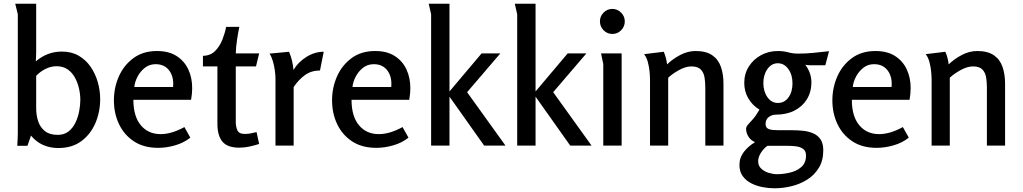

<svg xmlns="http://www.w3.org/2000/svg" viewBox="-20 -785 5512 1035"><path d="M314 -507Q366 -507 404.5 -484.5Q443 -462 468.5 -425Q494 -388 507 -342.5Q520 -297 520 -251Q520 -182 494.5 -122Q469 -62 419 -24.5Q369 13 294 13Q250 13 212.5 -3.5Q175 -20 147 -54L128 1H73Q74 -16 75 -33Q76 -50 76 -67V-708L62 -765H175V-503Q175 -485 174 -473.5Q173 -462 173 -454Q234 -507 314 -507ZM285 -428Q254 -428 224.5 -413Q195 -398 175 -376V-202Q175 -163 186 -130.5Q197 -98 222.5 -78Q248 -58 291 -58Q326 -58 349.5 -76.5Q373 -95 387 -124.5Q401 -154 407 -186.5Q413 -219 413 -247Q413 -276 406 -307.5Q399 -339 384 -366.5Q369 -394 344.5 -411Q320 -428 285 -428Z M826 -510Q890 -510 932 -483Q974 -456 995 -411Q1016 -366 1016 -310Q1016 -280 1010 -247H699Q699 -158 739 -110Q779 -62 846 -62Q905 -62 974 -100L1006 -43Q971 -15 924 -1.5Q877 12 833 12Q755 12 702 -23Q649 -58 621.5 -116Q594 -174 594 -244Q594 -312 620.5 -372.5Q647 -433 699 -471.5Q751 -510 826 -510ZM819 -439Q786 -439 761.5 -420Q737 -401 722 -373Q707 -345 704 -316H913Q918 -370 892.5 -404.5Q867 -439 819 -439Z M1270 -640Q1263 -606 1257.5 -569Q1252 -532 1251 -497H1377L1360 -427H1251V-127Q1251 -103 1259.5 -83Q1268 -63 1300 -63Q1316 -63 1332 -66Q1348 -69 1363 -73L1377 -9Q1352 -1 1325 5Q1298 11 1270 11Q1206 11 1179 -21.5Q1152 -54 1152 -117V-427H1074V-484Q1115 -485 1140 -510.5Q1165 -536 1179 -572Q1193 -608 1199 -640Z M1538 -506Q1558 -460 1562 -408Q1587 -450 1631.5 -478Q1676 -506 1725 -506L1705 -405Q1659 -405 1625 -381Q1591 -357 1563 -316V0H1465V-361Q1465 -381 1461.5 -406Q1458 -431 1451 -455Q1444 -479 1433 -496Z M2002 -510Q2066 -510 2108 -483Q2150 -456 2171 -411Q2192 -366 2192 -310Q2192 -280 2186 -247H1875Q1875 -158 1915 -110Q1955 -62 2022 -62Q2081 -62 2150 -100L2182 -43Q2147 -15 2100 -1.5Q2053 12 2009 12Q1931 12 1878 -23Q1825 -58 1797.5 -116Q1770 -174 1770 -244Q1770 -312 1796.5 -372.5Q1823 -433 1875 -471.5Q1927 -510 2002 -510ZM1995 -439Q1962 -439 1937.5 -420Q1913 -401 1898 -373Q1883 -345 1880 -316H2089Q2094 -370 2068.5 -404.5Q2043 -439 1995 -439Z M2403 -765V-292L2576 -497H2677L2498 -288L2705 0H2590L2403 -264V0H2304V-708L2291 -765Z M2867 -765V-292L3040 -497H3141L2962 -288L3169 0H3054L2867 -264V0H2768V-708L2755 -765Z M3348 -670Q3348 -642 3328.5 -622Q3309 -602 3281 -602Q3253 -602 3233.5 -622Q3214 -642 3214 -670Q3214 -697 3233.5 -717Q3253 -737 3281 -737Q3308 -737 3328 -717Q3348 -697 3348 -670ZM3331 -497V0H3232V-440L3220 -497Z M3558 -506Q3572 -474 3576 -438Q3606 -467 3646.5 -488.5Q3687 -510 3730 -510Q3786 -510 3819 -487.5Q3852 -465 3866 -425Q3880 -385 3880 -334V0H3782V-313Q3782 -341 3778 -367Q3774 -393 3758 -410Q3742 -427 3707 -427Q3676 -427 3640 -407Q3604 -387 3582 -366V0H3484V-354Q3484 -373 3481.5 -399.5Q3479 -426 3472 -451.5Q3465 -477 3452 -493Z M4173 -510Q4203 -510 4228.5 -503Q4254 -496 4282 -496Q4323 -496 4364 -500Q4405 -504 4449 -509L4429 -433H4347Q4341 -433 4334 -434Q4327 -435 4321 -436Q4354 -392 4354 -341Q4354 -290 4330 -250.5Q4306 -211 4263 -189Q4220 -167 4163 -167Q4141 -167 4124 -154Q4107 -141 4107 -117Q4107 -100 4117.5 -93Q4128 -86 4144 -84.5Q4160 -83 4177 -83H4252Q4280 -83 4309 -80Q4338 -77 4363 -66.5Q4388 -56 4403 -34Q4418 -12 4418 25Q4418 80 4394.5 119Q4371 158 4332.5 182.5Q4294 207 4247.5 218.5Q4201 230 4154 230Q4125 230 4092.5 224Q4060 218 4031.5 204Q4003 190 3984.5 165.5Q3966 141 3966 104Q3966 64 3990.5 33Q4015 2 4048 -17V-20Q4028 -28 4015 -48Q4002 -68 4002 -90Q4002 -102 4012 -113Q4022 -124 4038.5 -142.5Q4055 -161 4074 -194Q4036 -217 4014 -254.5Q3992 -292 3992 -338Q3992 -388 4017 -427Q4042 -466 4083 -488Q4124 -510 4173 -510ZM4173 -444Q4139 -444 4117 -413Q4095 -382 4095 -337Q4095 -292 4117 -261Q4139 -230 4173 -230Q4209 -230 4230.5 -260Q4252 -290 4252 -336Q4252 -382 4229.5 -413Q4207 -444 4173 -444ZM4117 1Q4098 14 4082.5 37.5Q4067 61 4067 85Q4067 109 4084 124.5Q4101 140 4124.5 147Q4148 154 4169 154Q4202 154 4238.5 145.5Q4275 137 4300 115Q4325 93 4325 53Q4325 28 4308.5 17Q4292 6 4269 3.5Q4246 1 4225 1Z M4699 -510Q4763 -510 4805 -483Q4847 -456 4868 -411Q4889 -366 4889 -310Q4889 -280 4883 -247H4572Q4572 -158 4612 -110Q4652 -62 4719 -62Q4778 -62 4847 -100L4879 -43Q4844 -15 4797 -1.5Q4750 12 4706 12Q4628 12 4575 -23Q4522 -58 4494.5 -116Q4467 -174 4467 -244Q4467 -312 4493.5 -372.5Q4520 -433 4572 -471.5Q4624 -510 4699 -510ZM4692 -439Q4659 -439 4634.5 -420Q4610 -401 4595 -373Q4580 -345 4577 -316H4786Q4791 -370 4765.5 -404.5Q4740 -439 4692 -439Z M5076 -506Q5090 -474 5094 -438Q5124 -467 5164.5 -488.5Q5205 -510 5248 -510Q5304 -510 5337 -487.5Q5370 -465 5384 -425Q5398 -385 5398 -334V0H5300V-313Q5300 -341 5296 -367Q5292 -393 5276 -410Q5260 -427 5225 -427Q5194 -427 5158 -407Q5122 -387 5100 -366V0H5002V-354Q5002 -373 4999.5 -399.5Q4997 -426 4990 -451.5Q4983 -477 4970 -493Z"/></svg>

Font: Rosario SemiBold
Style: Regular
Weight: 600
Designer: Hector Gatti
Foundry: Omnibus Type
Version: Version 1.101; ttfautohint (v1.8.1.43-b0c9)